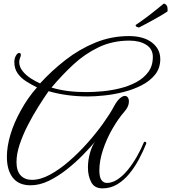

<svg xmlns="http://www.w3.org/2000/svg" viewBox="-20 -975 944 1059"><path d="M545 64Q501 64 483 29.5Q465 -5 465 -51Q465 -92 476.5 -132Q488 -172 504 -193Q477 -161 437 -120Q397 -79 349 -41Q301 -3 250 22Q199 47 149 47Q83 47 50.5 5Q18 -37 18 -110Q18 -167 37.5 -232.5Q57 -298 95 -366Q113 -399 135.5 -431.5Q158 -464 184 -493Q153 -508 124 -526.5Q95 -545 77 -571Q59 -597 59 -633Q59 -652 67.5 -667.5Q76 -683 86 -683Q95 -683 95 -672Q95 -665 91 -657Q86 -644 86 -633Q86 -606 105 -582.5Q124 -559 151 -542Q178 -525 201 -515Q265 -585 341.5 -644.5Q418 -704 506 -740Q594 -776 691 -776Q772 -776 818 -740.5Q864 -705 864 -649Q864 -599 835.5 -563.5Q807 -528 761 -504.5Q715 -481 661.5 -467.5Q608 -454 556 -448.5Q504 -443 465 -443Q408 -443 354.5 -450Q301 -457 248 -472Q222 -435 191.5 -386.5Q161 -338 133.5 -284.5Q106 -231 88.5 -178.5Q71 -126 71 -81Q71 -32 94 -7.5Q117 17 156 17Q203 17 255.5 -11.5Q308 -40 361 -86Q414 -132 462 -186Q510 -240 548 -293Q586 -346 608 -387Q625 -419 641 -432.5Q657 -446 668 -446Q679 -446 685 -437.5Q691 -429 691 -415Q691 -387 666 -359Q632 -320 600 -264.5Q568 -209 548 -148.5Q528 -88 528 -35Q528 2 539.5 18Q551 34 570 34Q599 34 628.5 14.5Q658 -5 685 -38Q712 -71 735 -111.5Q758 -152 775 -193Q780 -193 783.5 -192Q787 -191 787 -184Q770 -141 746.5 -97Q723 -53 693 -16.5Q663 20 626 42Q589 64 545 64ZM456 -467Q496 -467 545 -471.5Q594 -476 642.5 -488Q691 -500 732 -522Q773 -544 798 -578Q823 -612 823 -661Q823 -705 786.5 -728Q750 -751 694 -751Q601 -751 524.5 -714.5Q448 -678 384.5 -619Q321 -560 264 -492Q308 -479 354.5 -473Q401 -467 456 -467ZM746 -823Q739 -825 733.5 -827.5Q728 -830 728 -837Q767 -863 807 -894Q847 -925 883 -955Q891 -955 898.5 -946Q906 -937 904 -912Q894 -905 872.5 -892Q851 -879 826 -865.5Q801 -852 779.5 -840.5Q758 -829 746 -823Z"/></svg>

Font: Great Vibes
Style: Regular
Weight: 400
Designer: Robert E. Leuschke, Viktoriya Grabowska, Viviana Monsalve, Eben Sorkin
Foundry: Robert E. Leuschke
Version: Version 1.103; ttfautohint (v1.8.4.7-5d5b)